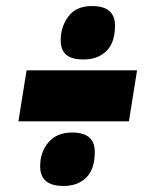

<svg xmlns="http://www.w3.org/2000/svg" viewBox="-20 -646 498 636"><path d="M181 -513Q181 -557 206.5 -591.5Q232 -626 285 -626Q361 -626 361 -561Q361 -505 332.5 -477Q304 -449 257 -449Q217 -449 199 -465Q181 -481 181 -513ZM41 -244 68 -413H434L407 -244ZM113 -95Q113 -142 140.5 -174.5Q168 -207 219 -207Q294 -207 294 -143Q294 -86 266 -58Q238 -30 190 -30Q113 -30 113 -95Z"/></svg>

Font: Georama SemiCondensed Black
Style: Italic
Weight: 900
Width: 4
Italic angle: -9°
Designer: Jean-Baptiste Levee
Foundry: Production Type
Version: Version 1.000